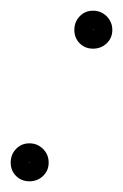

<svg xmlns="http://www.w3.org/2000/svg" viewBox="-24 -313 230 359"><path d="M31 -10Q31 -10 31 -9Q31 -9 31 -9Q32 -9 32 -9Q32 -10 31 -10ZM31 -45Q46 -45 56.5 -34.5Q67 -24 67 -9Q67 6 56.5 16Q46 26 31 26Q16 26 6 16Q-4 6 -4 -9Q-4 -24 6 -34.5Q16 -45 31 -45ZM150 -258Q150 -258 150 -257Q150 -257 150 -257Q151 -257 151 -257Q151 -258 150 -258ZM150 -293Q165 -293 175.5 -282.5Q186 -272 186 -257Q186 -242 175.5 -232Q165 -222 150 -222Q135 -222 125 -232Q115 -242 115 -257Q115 -272 125 -282.5Q135 -293 150 -293Z"/></svg>

Font: FRB American Cursive Guidelines Arrows
Style: Italic
Weight: 400
Italic angle: -25°
Version: Version 2.0;Modular Font Editor K font №1